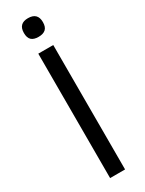

<svg xmlns="http://www.w3.org/2000/svg" viewBox="-241 -957 748 989"><g transform="rotate(-30 133.5 -462.5)"><path d="M89 -740H178V0H89ZM134 -814Q106 -814 92 -827Q78 -840 78 -869Q78 -925 134 -925Q191 -925 191 -869Q191 -840 176.5 -827Q162 -814 134 -814Z"/></g></svg>

Font: Encode Sans Normal
Style: Regular
Weight: 400
Designer: Pablo Impallari, Andres Torresi
Foundry: Pablo Impallari, Andres Torresi
Version: Version 1.000; ttfautohint (v1.00) -l 8 -r 50 -G 200 -x 14 -